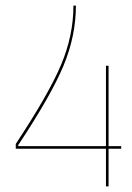

<svg xmlns="http://www.w3.org/2000/svg" viewBox="-20 -663 468 683"><path d="M356.9 -429.2H366.2V-143.1H411.1V-133.8H366.2V0H356.9V-133.8H36.1V-149.9V-150.9Q153.8 -329.1 197.5 -433.1Q241.2 -537.1 241.2 -643.1H250Q250 -535.6 206.1 -429.7Q162.1 -323.7 44.9 -147V-143.1H356.9Z"/></svg>

Font: Rawengulk
Style: Ultralight
Weight: 200
Version: Version 0.92